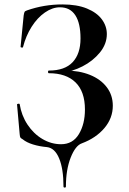

<svg xmlns="http://www.w3.org/2000/svg" viewBox="-20 -656 583 868"><path d="M192 9Q158 6 129 -3Q100 -12 83 -26Q74 -31 72 -34.5Q70 -38 69 -49L57 -184Q57 -186 62.5 -187Q68 -188 69 -185Q77 -134 104.5 -92.5Q132 -51 172 -27.5Q212 -4 256 -4Q309 -4 336.5 -49.5Q364 -95 364 -161Q364 -242 321.5 -283.5Q279 -325 201 -325Q197 -325 197 -331Q197 -337 201 -337Q273 -337 308.5 -375Q344 -413 344 -482Q344 -551 320.5 -587Q297 -623 251 -623Q217 -623 183 -599.5Q149 -576 123 -535Q97 -494 84 -443Q83 -440 78 -441Q73 -442 73 -444L87 -586Q89 -598 91 -602Q93 -606 102 -609Q179 -636 262 -636Q328 -636 373 -617.5Q418 -599 440.5 -568.5Q463 -538 463 -502Q463 -457 431.5 -418.5Q400 -380 353 -356Q306 -332 263 -329L277 -337Q338 -337 386.5 -317.5Q435 -298 462.5 -262Q490 -226 490 -178Q490 -122 452 -77Q414 -32 350 -8Q321 2 299.5 56.5Q278 111 278 187Q278 192 272.5 192Q267 192 267 187Q267 108 247.5 60.5Q228 13 192 9Z"/></svg>

Font: Cormorant Garamond
Style: Bold
Weight: 700
Designer: Christian Thalmann (Catharsis Fonts)
Foundry: Catharsis Fonts
Version: Version 4.000